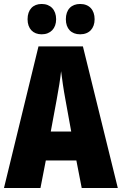

<svg xmlns="http://www.w3.org/2000/svg" viewBox="-20 -948 614 968"><path d="M119 -851C119 -803 147 -775 190 -775C235 -775 263 -805 263 -851C263 -898 235 -928 190 -928C147 -928 119 -900 119 -851ZM312 -851C312 -804 339 -775 384 -775C430 -775 457 -805 457 -851C457 -898 430 -928 384 -928C340 -928 312 -900 312 -851ZM392 0H574L398 -714H174L0 0H184L211 -139H365ZM310 -445 339 -285H236L266 -447C276 -500 284 -551 288 -589C293 -549 300 -498 310 -445Z"/></svg>

Font: Noto Sans Oriya ExtCond Blk
Style: Regular
Weight: 900
Width: 2
Designer: Amélie Bonet and Sol Matas
Foundry: Google LLC
Version: Version 2.006